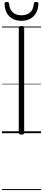

<svg xmlns="http://www.w3.org/2000/svg" viewBox="-20 -1362 439 1963"><path d="M199 14Q185 14 178.5 9.5Q172 5 172 -5V-1077Q172 -1087 178.5 -1091.5Q185 -1096 199 -1096Q213 -1096 220 -1091.5Q227 -1087 227 -1077V-5Q227 5 220.5 9.5Q214 14 199 14ZM199 -1149Q125 -1149 78 -1192Q31 -1235 26 -1322Q26 -1332 32 -1337Q38 -1342 50 -1342Q62 -1342 67 -1337Q72 -1332 73 -1322Q79 -1262 112 -1234Q145 -1206 199 -1206Q254 -1206 287 -1234Q320 -1262 326 -1322Q327 -1332 331.5 -1337Q336 -1342 348 -1342Q361 -1342 367 -1337Q373 -1332 373 -1322Q370 -1265 347.5 -1227Q325 -1189 287 -1169Q249 -1149 199 -1149ZM0 571H399V581H0ZM0 -20H399V0H0ZM0 -505H399V-500H0ZM0 -1091H399V-1081H0Z"/></svg>

Font: Playwrite PT Guides
Style: Regular
Weight: 400
Designer: Veronika Burian, José Scaglione
Foundry: TypeTogether
Version: Version 1.003